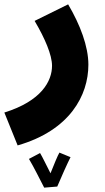

<svg xmlns="http://www.w3.org/2000/svg" viewBox="-54 -437 483 882"><path d="M27 231C267 162 352 1 352 -140C352 -224 314 -324 259 -417L105 -341C153 -260 185 -184 185 -135C185 -64 136 27 -34 80ZM149 425 209 420C222 388 259 306 270 285L219 264C212 275 193 321 178 359C161 326 140 282 130 266L79 293C99 326 133 394 149 425Z"/></svg>

Font: Noto Sans Arabic SemCond Blk
Style: Regular
Weight: 900
Width: 4
Designer: Monotype Design Team, Nadine Chahine, Nizar Qandah and Khaled Hosny
Foundry: Monotype Imaging Inc.
Version: Version 2.012